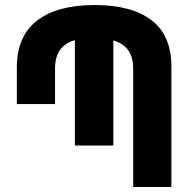

<svg xmlns="http://www.w3.org/2000/svg" viewBox="-20 -744 760 764"><path d="M662 -479Q662 -603 583 -663.5Q504 -724 356 -724Q208 -724 127.5 -662Q47 -600 47 -475V-330H199V-470Q199 -563 278 -584V-165H431V-583Q510 -561 510 -471V0H662Z"/></svg>

Font: Noto Sans Armenian ExtraCondensed Extra
Style: Regular
Weight: 800
Width: 3
Designer: Monotype Design Team
Foundry: Monotype Imaging Inc.
Version: Version 1.901